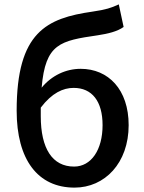

<svg xmlns="http://www.w3.org/2000/svg" viewBox="-20 -842 658 876"><path d="M320 14C458 14 567 -98 567 -271C567 -434 474 -528 348 -528C281 -528 216 -498 170 -442C187 -644 255 -656 426 -681C472 -688 515 -698 544 -719L522 -822C487 -806 464 -798 402 -789C193 -759 56 -696 56 -337C56 -114 152 14 320 14ZM166 -351C217 -418 268 -441 316 -441C400 -441 448 -380 448 -271C448 -158 396 -82 318 -82C219 -82 166 -164 166 -312Z"/></svg>

Font: ChiuKong Gothic CL Medium
Style: Regular
Weight: 500
Designer: Ryoko NISHIZUKA 西塚涼子 (kana, bopomofo & ideographs); Paul D. Hunt (Latin, Greek & Cyrillic); Sandoll Communications 산돌커뮤니
Foundry: Adobe
Version: Version 1.300